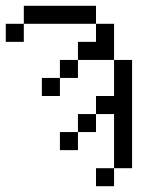

<svg xmlns="http://www.w3.org/2000/svg" viewBox="-20 -645 540 665"><path d="M375 -62.5H312.5V0H375ZM375 -62.5H437.5Q437.5 -62.5 437.5 -437.5H375Q375 -437.5 375 -312.5H312.5V-250H250V-187.5H187.5V-125H250V-187.5H312.5V-250H375ZM187.5 -375H125V-312.5H187.5ZM187.5 -375H250V-437.5H187.5ZM250 -437.5H375Q375 -437.5 375 -562.5H312.5V-500H250ZM62.5 -562.5H0V-500H62.5ZM62.5 -562.5H312.5V-625H62.5Z"/></svg>

Font: UnifontExMono
Style: Regular
Weight: 500
Version: Version 15.0.06